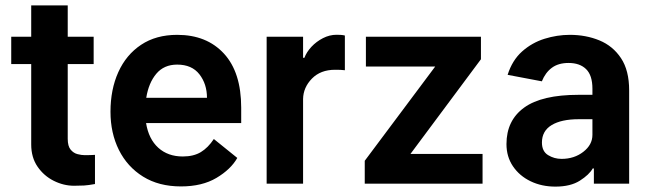

<svg xmlns="http://www.w3.org/2000/svg" viewBox="-20 -682 2410 713"><path d="M327.8 -545.5V-444.2H231.5V-166.5Q231.5 -139.2 242.4 -126.2Q253.2 -113.3 267.9 -109.6Q282.7 -105.8 294.7 -105.8Q317.5 -105.8 332.7 -106.9V1.4Q307.5 6 291.9 6.9Q276.3 7.8 255 7.8Q216.3 7.8 179.7 -10.5Q143.1 -28.8 119.5 -63Q95.9 -97.3 95.9 -145.6V-444.2H21.7V-545.5H95.9V-661.9H231.5V-545.5Z M652 10.3Q570 10.3 511.4 -26.1Q452.8 -62.5 421.5 -125.2Q390.3 -187.9 390.3 -267Q390.3 -349.8 419.4 -414.2Q448.5 -478.7 503.9 -515.6Q559.3 -552.6 638.1 -552.6Q747.5 -552.6 811.6 -483Q875.7 -413.4 875.7 -282V-225.1H522.4Q532 -165.8 567.8 -133.3Q603.7 -100.9 658.7 -100.9Q698.9 -100.9 725.9 -117.2Q752.8 -133.5 774.1 -165.8L861.2 -95.5Q837 -52.9 783.7 -21.3Q730.5 10.3 652 10.3ZM637.8 -442.1Q589.1 -442.1 560.5 -408.2Q532 -374.3 523.1 -318.9H748.6Q748.6 -370 720.5 -406.1Q692.5 -442.1 637.8 -442.1Z M1260.7 -550.1V-421.2Q1254.3 -422.2 1244.1 -422.6Q1234 -422.9 1224.1 -422.9Q1170.5 -422.9 1138.3 -390.1Q1106.2 -357.2 1105.5 -314.3V0H970.2V-545.5H1105.5V-467.3H1110.4Q1118.3 -488.6 1136.5 -508.2Q1154.8 -527.7 1179.3 -540.3Q1203.8 -552.9 1229.8 -552.9Q1236.9 -552.9 1245.7 -552.4Q1254.6 -551.8 1260.7 -550.1Z M1772 -110.4V0H1334.5V-84.9L1596.2 -435H1338.8V-545.5H1766V-462L1504.3 -110.4Z M2185.4 0V-56.5H2181.1Q2168.3 -33.4 2133.5 -11.2Q2098.7 11 2042.3 11Q1991.5 11 1950.3 -8.9Q1909.1 -28.8 1884.9 -64.5Q1860.8 -100.1 1860.8 -147Q1860.8 -234.7 1926.3 -282.3Q1991.8 -329.9 2128.6 -329.9H2180V-352.6Q2180 -402.3 2156.6 -425.2Q2133.2 -448.2 2091.3 -448.2Q2053.6 -448.2 2029.5 -430.4Q2005.3 -412.6 1992.2 -380L1865.1 -404.1Q1882.1 -458.1 1918.7 -490.8Q1955.3 -523.4 2002 -538Q2048.7 -552.6 2096.2 -552.6Q2155.9 -552.6 2206 -532Q2256 -511.4 2286.2 -465.9Q2316.4 -420.5 2316.4 -346.2V0ZM2180 -239.3H2129.3Q2064.6 -239.3 2028.6 -217.5Q1992.5 -195.7 1992.5 -152.7Q1992.5 -120 2015.3 -106Q2038 -92 2065.3 -92Q2112.6 -92 2146.3 -118.3Q2180 -144.5 2180 -181.1Z"/></svg>

Font: Interface
Style: Bold
Weight: 700
Designer: Rasmus Andersson
Foundry: rsms
Version: Version 1.8